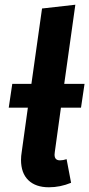

<svg xmlns="http://www.w3.org/2000/svg" viewBox="-20 -777 378 813"><path d="M212 -133 211 -122Q211 -98 234 -98Q247 -98 262 -103L281 -3Q235 16 187 16Q131 16 100 -14Q69 -44 69 -100Q69 -116 72 -134L98 -321H17L32 -422H113L158 -741L299 -757L252 -422H338L323 -321H238Z"/></svg>

Font: Fira Sans SemiBold
Style: Italic
Weight: 600
Italic angle: -8°
Designer: bBox Type GmbH & Carrois Corporate GbR & Edenspiekermann AG
Foundry: bBox Type GmbH & Carrois Corporate GbR & Edenspiekermann AG
Version: Version 4.301